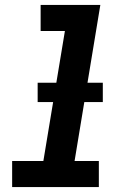

<svg xmlns="http://www.w3.org/2000/svg" viewBox="-20 -755 540 775"><path d="M29 0V-105H155L242 -630H144V-735H385L281 -105H379V0ZM395 -343H132V-421H395Z"/></svg>

Font: Iosevka Extrabold Oblique
Style: Regular
Weight: 800
Italic angle: -9°
Monospace: yes
Designer: Belleve Invis
Foundry: Belleve Invis
Version: Version 32.5.0; ttfautohint (v1.8.4)